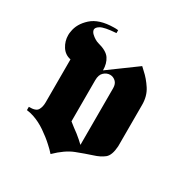

<svg xmlns="http://www.w3.org/2000/svg" viewBox="-151 -727 813 856"><g transform="rotate(30 256.0 -299.0)"><path d="M472 -378V-165Q469 -117 448.5 -100.5Q428 -84 395 -74Q361 -63 318 -46.5Q275 -30 228 16Q221 8 213 0Q205 -8 196 -16Q171 -39 139.5 -60.5Q108 -82 75 -93Q66 -96 57 -98Q48 -100 39 -101V-118Q75 -117 84.5 -133Q94 -149 94 -172V-394Q64 -400 47.5 -426Q31 -452 31 -483Q31 -488 31.5 -493Q32 -498 33 -502Q39 -544 77 -578.5Q115 -613 190 -614H201Q207 -614 213 -613V-598Q153 -594 134 -582.5Q115 -571 118 -558Q120 -549 128.5 -541Q137 -533 147 -527Q152 -524 156.5 -522Q161 -520 165 -519Q212 -507 228 -483Q244 -459 244 -424L386 -528Q390 -524 394.5 -520Q399 -516 403 -512Q429 -489 450.5 -456Q472 -423 472 -378ZM323 -378Q323 -400 310.5 -411.5Q298 -423 282 -423Q265 -423 250.5 -410Q236 -397 236 -369V-157Q248 -147 259.5 -138.5Q271 -130 283 -121Q294 -112 304 -103.5Q314 -95 323 -86Z"/></g></svg>

Font: Fette UNZ Fraktur
Style: Regular
Weight: 900
Foundry: UNZ1 Extensions by Catfonts.de
Version: Version 0.000 2012 initial release